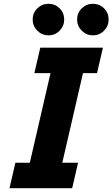

<svg xmlns="http://www.w3.org/2000/svg" viewBox="-20 -991 592 1011"><path d="M192 -740H522L491 -606H417L308 -134H391L360 0H30L61 -134H137L246 -606H161ZM235 -971Q270 -971 294 -947Q318 -923 318 -888Q318 -854 294 -829.5Q270 -805 235 -805Q201 -805 176.5 -829.5Q152 -854 152 -888Q152 -923 176.5 -947Q201 -971 235 -971ZM469 -971Q504 -971 528 -947Q552 -923 552 -888Q552 -854 528 -829.5Q504 -805 469 -805Q435 -805 410.5 -829.5Q386 -854 386 -888Q386 -923 410.5 -947Q435 -971 469 -971Z"/></svg>

Font: Arvo
Style: Bold Italic
Weight: 700
Italic angle: -13°
Designer: Anton Koovit (Cyrillic Expansion: Cyreal)
Foundry: Anton Koovit, Yassin Baggar
Version: Version 3.000